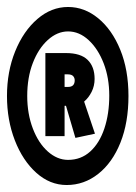

<svg xmlns="http://www.w3.org/2000/svg" viewBox="-20 -547 390 550"><path d="M171 -17Q123 -17 84 -52Q45 -87 22.5 -145Q0 -203 0 -272Q0 -342 23.5 -400Q47 -458 87 -492.5Q127 -527 175 -527Q222 -527 261.5 -494.5Q301 -462 324.5 -404.5Q348 -347 348 -272Q348 -196 325 -138.5Q302 -81 261.5 -49Q221 -17 171 -17ZM175 -89Q212 -89 238.5 -113Q265 -137 279 -179Q293 -221 293 -273Q293 -324 277 -365.5Q261 -407 234 -432Q207 -457 175 -457Q144 -457 117 -432.5Q90 -408 74 -366.5Q58 -325 58 -272Q58 -221 74 -179Q90 -137 117 -113Q144 -89 175 -89ZM196 -152 169 -244H165V-157H110V-395H169Q211 -395 231 -375.5Q251 -356 251 -321Q251 -301 242.5 -284Q234 -267 221 -256L252 -164ZM165 -298H175Q194 -298 194 -317Q194 -324 189.5 -329Q185 -334 174 -334H165Z"/></svg>

Font: Inconsolata ExtraCondensed Black
Style: Regular
Weight: 900
Width: 2
Monospace: yes
Designer: Raph Levien, Cyreal, Brenton Simpson
Foundry: Raph Levien, Cyreal, Google
Version: Version 3.001; ttfautohint (v1.8.2.53-6de2)